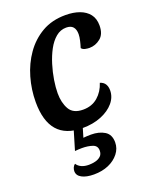

<svg xmlns="http://www.w3.org/2000/svg" viewBox="-146 -610 746 942"><g transform="rotate(-20 227.0 -138.5)"><path d="M204 20Q117 20 74 -29.5Q31 -79 31 -178Q31 -243 49 -305.5Q67 -368 102.5 -418.5Q138 -469 190.5 -499.5Q243 -530 314 -530Q355 -530 386.5 -518.5Q418 -507 436 -484Q454 -461 454 -425Q454 -380 428 -359Q402 -338 370 -338Q361 -338 348.5 -340.5Q336 -343 329 -352Q334 -367 338.5 -386.5Q343 -406 343 -420Q343 -445 331.5 -458Q320 -471 296 -471Q266 -471 242 -451Q218 -431 200.5 -398.5Q183 -366 171 -327Q159 -288 153 -250Q147 -212 147 -182Q147 -133 166.5 -98.5Q186 -64 238 -64Q284 -64 315 -91Q346 -118 359 -160Q378 -154 386 -140.5Q394 -127 394 -108Q394 -73 369.5 -44Q345 -15 302 2.5Q259 20 204 20ZM179 253Q140 253 116.5 240.5Q93 228 93 205Q93 196 97 186.5Q101 177 109 172Q117 185 133 192.5Q149 200 172 200Q188 200 205 196Q222 192 233.5 181.5Q245 171 245 152Q245 127 221.5 119Q198 111 167 111Q157 111 148.5 111.5Q140 112 130 113L167 -11H214L191 66Q199 65 210.5 64.5Q222 64 231 64Q273 64 301.5 81.5Q330 99 330 140Q330 172 309.5 198Q289 224 255.5 238.5Q222 253 179 253Z"/></g></svg>

Font: Sansita Swashed Light
Style: Regular
Weight: 400
Version: Version 1.003